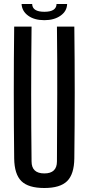

<svg xmlns="http://www.w3.org/2000/svg" viewBox="-20 -933 443 961"><path d="M202 8Q122 8 87 -26.5Q52 -61 51 -140Q47 -470 51 -800H138Q136 -635 136 -462.5Q136 -290 138 -125Q138 -65 202 -65Q265 -65 265 -125Q266 -290 266.5 -462.5Q267 -635 265 -800H352Q356 -470 352 -140Q351 -61 316 -26.5Q281 8 202 8ZM88 -913H141Q142 -874 202 -874Q262 -874 263 -913H316Q315 -877 283 -854.5Q251 -832 202 -832Q152 -832 121 -854.5Q90 -877 88 -913Z"/></svg>

Font: Big Shoulders Display SemiBold
Style: Regular
Weight: 600
Designer: Patric King
Foundry: XO Type Co
Version: Version 1.000; ttfautohint (v1.8.2)